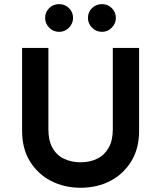

<svg xmlns="http://www.w3.org/2000/svg" viewBox="-20 -886 772 920"><path d="M366.2 13.7Q288.1 13.7 224.6 -19Q161.1 -51.8 123.5 -112.8Q85.9 -173.8 85.9 -258.8V-656.2H211.9V-265.6Q211.9 -212.9 231.4 -177.7Q251 -142.6 286.1 -125.5Q321.3 -108.4 366.2 -108.4Q411.1 -108.4 445.8 -125.5Q480.5 -142.6 500.5 -177.7Q520.5 -212.9 520.5 -265.6V-656.2H646.5V-258.8Q646.5 -173.8 608.9 -112.8Q571.3 -51.8 508.3 -19Q445.3 13.7 366.2 13.7ZM468.8 -733.4Q440.4 -733.4 420.9 -753.4Q401.4 -773.4 401.4 -799.8Q401.4 -828.1 420.9 -847.2Q440.4 -866.2 468.8 -866.2Q496.1 -866.2 515.6 -847.2Q535.2 -828.1 535.2 -799.8Q535.2 -773.4 515.6 -753.4Q496.1 -733.4 468.8 -733.4ZM263.7 -733.4Q235.4 -733.4 215.8 -753.4Q196.3 -773.4 196.3 -799.8Q196.3 -828.1 215.8 -847.2Q235.4 -866.2 263.7 -866.2Q291 -866.2 310.5 -847.2Q330.1 -828.1 330.1 -799.8Q330.1 -773.4 310.5 -753.4Q291 -733.4 263.7 -733.4Z"/></svg>

Font: Sen SemiBold
Style: Regular
Weight: 600
Designer: Kosal Sen, Philatype
Foundry: Philatype
Version: Version 2.000;gftools[0.9.31]